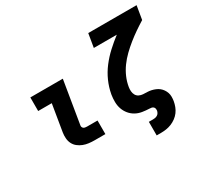

<svg xmlns="http://www.w3.org/2000/svg" viewBox="-182 -999 1564 1469"><g transform="rotate(-30 600.0 -265.0)"><path d="M382 0Q356 0 330.5 -3Q305 -6 282 -15Q259 -24 240 -39Q221 -54 210 -75.5Q199 -97 197 -123Q195 -149 199 -174L238 -410H118V-530H405L343 -155Q341 -147 343.5 -139.5Q346 -132 352 -127.5Q358 -123 366 -121.5Q374 -120 382 -120H475V0Z M810 205V85H848Q858 85 867.5 83Q877 81 886 75.5Q895 70 900 61Q905 52 907 43Q908 34 906.5 25Q905 16 898.5 10Q892 4 883.5 2Q875 0 865 0Q834 -1 803 -6Q772 -11 746 -25.5Q720 -40 701 -63Q682 -86 672 -114.5Q662 -143 661.5 -175Q661 -207 666 -238Q666 -239 666.5 -240.5Q667 -242 667 -243Q677 -298 700.5 -351Q724 -404 760 -451Q796 -498 840 -538.5Q884 -579 931 -615H728L748 -735H1175L1155 -615Q1116 -591 1079 -565.5Q1042 -540 1006.5 -511.5Q971 -483 938 -451Q905 -419 878.5 -382.5Q852 -346 834.5 -305.5Q817 -265 810 -222Q807 -204 808.5 -185.5Q810 -167 818.5 -152Q827 -137 843 -129Q859 -121 877 -120Q895 -119 913.5 -118.5Q932 -118 949.5 -114Q967 -110 983.5 -103Q1000 -96 1013 -85.5Q1026 -75 1036 -60.5Q1046 -46 1051.5 -29.5Q1057 -13 1057 5.5Q1057 24 1054 43Q1050 66 1041.5 88.5Q1033 111 1018.5 130.5Q1004 150 983.5 165Q963 180 940.5 189Q918 198 894.5 201.5Q871 205 848 205Z"/></g></svg>

Font: Iosevka Curly Slab HvEx
Style: Italic
Weight: 900
Width: 7
Italic angle: -9°
Monospace: yes
Designer: Belleve Invis
Foundry: Belleve Invis
Version: Version 11.1.0; ttfautohint (v1.8.3)